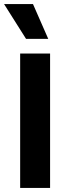

<svg xmlns="http://www.w3.org/2000/svg" viewBox="-25 -923 340 943"><path d="M74 0V-660H221V0ZM103 -732 -5 -903H137L212 -732Z"/></svg>

Font: Bricolage Grotesque 10pt Bricolage Grotesque 10pt Regular
Style: Bold
Weight: 700
Designer: Mathieu Triay
Foundry: Atelier Triay
Version: Version 1.000; ttfautohint (v1.8.4.7-5d5b);gftools[0.9.32]